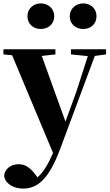

<svg xmlns="http://www.w3.org/2000/svg" viewBox="-27 -835 645 1126"><path d="M212 -665C254 -665 291 -692 291 -740C291 -786 254 -815 212 -815C171 -815 134 -786 134 -740C134 -692 171 -665 212 -665ZM461 -665C503 -665 539 -692 539 -740C539 -786 503 -815 461 -815C420 -815 382 -786 382 -740C382 -692 420 -665 461 -665ZM389 -516 488 -506 421 -298 357 -122 218 -507 298 -516V-546H-7V-516L44 -511L284 62C255 129 228 174 193 205L177 184C152 152 123 128 83 128C44 128 5 148 -3 193C0 241 52 271 108 271C193 271 259 216 325 41L529 -507L595 -516V-546H389Z"/></svg>

Font: GenKiMin2 TW H
Style: Regular
Weight: 900
Version: Version 2.100;PS 2.1;hotconv 16.6.51;makeotf.lib2.5.65220 DE